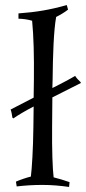

<svg xmlns="http://www.w3.org/2000/svg" viewBox="-20 -731 340 759"><path d="M188 -417C189 -510 192 -609 202 -664C218 -672 235 -682 249 -693L244 -711C177 -692 122 -683 53 -678V-657C69 -657 91 -654 107 -649C113 -588 115 -510 114 -417L113 -345L22 -298C26 -288 27 -277 29 -266L33 -263C50 -275 80 -293 113 -310L112 -230C111 -141 106 -63 102 -33C85 -29 59 -20 43 -13L46 6C80 2 114 0 148 0C183 0 218 3 253 8L255 -11C238 -17 209 -26 192 -30C188 -60 185 -141 186 -230L187 -346L300 -403L298 -407C290 -414 282 -423 277 -431C254 -417 228 -404 203 -391L187 -383Z"/></svg>

Font: Almendra
Style: Regular
Weight: 400
Designer: Ana Sanfelippo
Foundry: Ana Sanfelippo
Version: Version 1.003